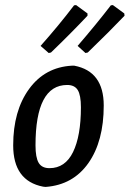

<svg xmlns="http://www.w3.org/2000/svg" viewBox="-20 -728 511 757"><path d="M286 -547Q361 -634 417 -707L425 -708L470 -675L471 -666Q414 -606 326 -521L317 -519ZM140 -547Q212 -628 272 -707L280 -708L325 -675V-666Q259 -596 181 -521L172 -519ZM263 -469H273Q389 -447 389 -312Q389 -171 328.5 -85Q268 1 160 9L150 8Q32 -15 32 -155Q32 -291 94.5 -377Q157 -463 263 -469ZM245 -393Q120 -393 120 -155Q120 -107 132.5 -86Q145 -65 175 -65Q237 -65 268 -128.5Q299 -192 299 -305Q299 -353 286.5 -373Q274 -393 245 -393Z"/></svg>

Font: Alegreya Sans Medium
Style: Italic
Weight: 500
Italic angle: -7°
Designer: Juan Pablo del Peral
Foundry: Huerta Tipografica
Version: Version 2.007